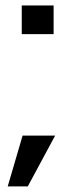

<svg xmlns="http://www.w3.org/2000/svg" viewBox="-20 -590 284 684"><path d="M57.5 -570.5V-468.5H171V-570.5ZM7.5 74H79L176.5 -107H60.5Z"/></svg>

Font: Anybody Thin Medium
Style: Regular
Weight: 500
Version: Version 1.113;gftools[0.9.25]